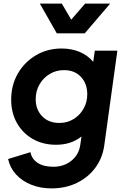

<svg xmlns="http://www.w3.org/2000/svg" viewBox="-20 -825 694 1065"><path d="M266 220Q204 220 153 199.5Q102 179 68.5 142Q35 105 25 57L149 19Q156 57 189 78.5Q222 100 276 100Q334 100 375.5 67Q417 34 425 -20L432 -68Q375 -22 291 -22Q218 -22 162 -54Q106 -86 74 -142.5Q42 -199 42 -272Q42 -353 79 -417Q116 -481 179.5 -518.5Q243 -556 322 -556Q377 -556 422 -537Q467 -518 497 -482L506 -544H631L558 -16Q548 53 508 106.5Q468 160 405.5 190Q343 220 266 220ZM309 -143Q354 -143 389 -165Q424 -187 444 -223Q464 -259 464 -302Q464 -361 429 -398.5Q394 -436 335 -436Q291 -436 255.5 -414.5Q220 -393 199 -356.5Q178 -320 178 -275Q178 -217 214 -180Q250 -143 309 -143ZM295 -640 201 -805H323L375 -716L452 -805H591L450 -640Z"/></svg>

Font: Plus Jakarta Sans
Style: Bold Italic
Weight: 700
Italic angle: -8°
Designer: Gumpita Rahayu
Foundry: Tokotype
Version: Version 2.071; ttfautohint (v1.8.4.7-5d5b);gftools[0.9.29]